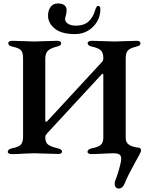

<svg xmlns="http://www.w3.org/2000/svg" viewBox="-20 -891 859 1115"><path d="M259 -800Q259 -832 274.5 -851.5Q290 -871 316 -871Q341 -871 354 -860.5Q367 -850 367 -832Q367 -820 363 -804Q358 -787 358 -780Q358 -765 374.5 -753.5Q391 -742 421 -742Q467 -742 494 -766Q521 -790 534 -836Q540 -857 551 -857Q557 -857 560 -851Q563 -845 563 -837Q563 -799 544 -766Q525 -733 491.5 -713Q458 -693 416 -693Q337 -693 298 -725Q259 -757 259 -800ZM646 177Q646 164 651 153Q662 127 673 86.5Q684 46 684 31Q684 13 673 6Q662 -1 636 -1Q622 -1 586 1Q576 1 553 2.5Q530 4 511 4Q502 4 495 0.5Q488 -3 488 -9Q488 -24 514 -30Q551 -37 565.5 -50Q580 -63 580 -92V-454Q580 -468 571 -460L254 -117Q247 -109 245 -105Q243 -101 243 -92Q243 -64 259 -51.5Q275 -39 314 -30Q327 -27 333.5 -22.5Q340 -18 340 -10Q340 3 318 3Q292 3 244 1Q200 -1 180 -1Q161 -1 119 1Q86 4 48 4Q39 4 32 0.5Q25 -3 25 -9Q25 -24 50 -30Q88 -37 101 -51Q114 -65 114 -98V-551Q114 -585 102.5 -598.5Q91 -612 53 -620Q28 -624 28 -641Q28 -647 35 -650.5Q42 -654 51 -654Q78 -654 122 -652Q162 -650 180 -650Q198 -650 240 -652Q288 -654 313 -654Q323 -654 329 -650.5Q335 -647 335 -640Q335 -632 328.5 -627.5Q322 -623 309 -620Q271 -610 257 -595Q243 -580 243 -550V-198Q243 -183 247 -183Q250 -183 257 -190L571 -530Q580 -539 580 -550V-558Q579 -586 565 -599Q551 -612 515 -620Q489 -625 489 -641Q489 -647 496 -650.5Q503 -654 512 -654Q539 -654 585 -652Q627 -650 647 -650Q664 -650 704 -652Q748 -654 774 -654Q784 -654 790 -650.5Q796 -647 796 -640Q796 -632 790 -627.5Q784 -623 771 -620Q733 -611 721.5 -596.5Q710 -582 710 -551V-90Q710 -62 730.5 -49.5Q751 -37 787 -33Q794 -32 797 -26.5Q800 -21 799 -15Q796 -2 767 48Q720 133 704 174Q698 189 689 196.5Q680 204 670 204Q659 204 652.5 196.5Q646 189 646 177Z"/></svg>

Font: EB Garamond SemiBold
Style: Regular
Weight: 600
Designer: Georg Duffner and Octavio Pardo
Foundry: Georg Duffner
Version: Version 1.000